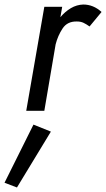

<svg xmlns="http://www.w3.org/2000/svg" viewBox="-72 -490 469 849"><path d="M324 -373Q310 -383 297.5 -389Q285 -395 268 -395Q226 -396 205 -364.5Q184 -333 174 -294L124 0H44L124 -460H203L195 -414Q216 -439 241.5 -454Q267 -469 296 -470Q341 -470 377 -437ZM76 61 153 92 3 339 -52 318Z"/></svg>

Font: Jost*
Style: Italic
Weight: 400
Italic angle: -10°
Version: Version 3.7